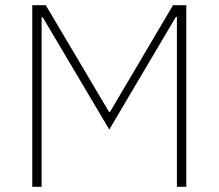

<svg xmlns="http://www.w3.org/2000/svg" viewBox="-20 -718 840 738"><path d="M660 -653H656L400 -220L144 -652H140V0H104V-698H156L399 -288H403L645 -698H696V0H660Z"/></svg>

Font: IBM Plex Sans KR ExtraLight
Style: Regular
Weight: 200
Designer: Mike Abbink; Paul van der Laan; Pieter van Rosmalen; Wujin Sim; Chorong Kim; Dohee Lee;
Foundry: Sandoll Inc.
Version: Version 1.001